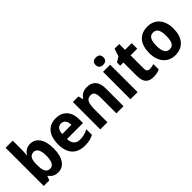

<svg xmlns="http://www.w3.org/2000/svg" viewBox="134 -1727 2703 2703"><g transform="rotate(-45 1485.5 -375.5)"><path d="M212 -578V-760H70V0H181L203 -60H212C244 -18 282 10 351 10C467 10 543 -91 543 -274C543 -457 468 -556 354 -556C286 -556 241 -524 212 -475H207C210 -505 212 -545 212 -578ZM308 -440C365 -440 398 -385 398 -276C398 -164 364 -107 309 -107C237 -107 212 -162 212 -270V-290C213 -388 237 -440 308 -440Z M862 -556C716 -556 626 -458 626 -269C626 -86 722 10 882 10C956 10 1008 -2 1058 -29V-141C1002 -112 954 -99 893 -99C814 -99 771 -148 768 -236H1087V-308C1087 -464 1002 -556 862 -556ZM863 -451C924 -451 953 -403 954 -333H771C775 -415 811 -451 863 -451Z M1482 -556C1419 -556 1363 -531 1332 -476H1324L1306 -546H1196V0H1338V-259C1338 -380 1362 -438 1440 -438C1494 -438 1516 -398 1516 -321V0H1658V-358C1658 -493 1590 -556 1482 -556Z M1868 -761C1821 -761 1790 -741 1790 -687C1790 -635 1822 -614 1868 -614C1913 -614 1945 -635 1945 -687C1945 -740 1913 -761 1868 -761ZM1938 -546H1796V0H1938Z M2292 -107C2255 -107 2234 -128 2234 -170V-436H2367V-546H2234V-662H2142L2103 -546L2028 -501V-436H2092V-168C2092 -36 2153 10 2249 10C2299 10 2343 0 2374 -15V-123C2346 -113 2319 -107 2292 -107Z M2929 -274C2929 -456 2830 -556 2687 -556C2528 -556 2442 -450 2442 -274C2442 -102 2535 10 2684 10C2844 10 2929 -103 2929 -274ZM2586 -274C2586 -385 2616 -440 2685 -440C2756 -440 2784 -385 2784 -274C2784 -163 2756 -106 2686 -106C2616 -106 2586 -163 2586 -274Z"/></g></svg>

Font: Noto Sans Myanmar SemiCondensed
Style: Bold
Weight: 700
Width: 4
Designer: Monotype Design Team
Foundry: Monotype Imaging Inc.
Version: Version 2.107